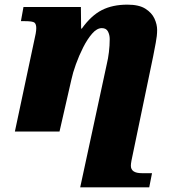

<svg xmlns="http://www.w3.org/2000/svg" viewBox="-20 -566 758 826"><path d="M44 0 128 -395Q131 -407 133.5 -421Q136 -435 136 -445Q136 -462 128.5 -468.5Q121 -475 86 -475H70L81 -536H328L329 -443H332Q372 -499 418 -522.5Q464 -546 528 -546Q578 -546 605.5 -528.5Q633 -511 644.5 -486Q656 -461 656 -437Q656 -412 650 -381.5Q644 -351 639 -324L551 99Q548 112 545.5 125.5Q543 139 543 147Q543 179 590 179H634L622 240H325L440 -293Q445 -313 448.5 -341.5Q452 -370 452 -398Q452 -416 444.5 -430.5Q437 -445 418 -445Q397 -445 376.5 -421.5Q356 -398 338 -362.5Q320 -327 306.5 -289.5Q293 -252 287 -223L236 0Z"/></svg>

Font: Noto Serif Black
Style: Italic
Weight: 900
Italic angle: -12°
Designer: Monotype Design Team
Foundry: Monotype Imaging Inc.
Version: Version 2.013